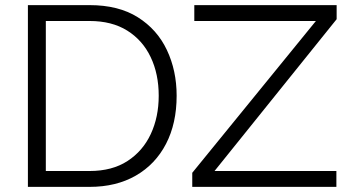

<svg xmlns="http://www.w3.org/2000/svg" viewBox="-20 -730 1369 750"><path d="M89 0V-710H330Q443 -710 518.5 -662.5Q594 -615 632 -534.5Q670 -454 670 -356Q670 -248 628.5 -168Q587 -88 510.5 -44Q434 0 330 0ZM600 -356Q600 -441 568.5 -507Q537 -573 477 -610.5Q417 -648 330 -648H159V-62H330Q418 -62 478 -101Q538 -140 569 -206.5Q600 -273 600 -356ZM731 -55 1214 -648H739V-710H1295V-655L818 -62H1294V0H731Z"/></svg>

Font: Raleway Thin
Style: Regular
Weight: 400
Version: Version 4.026